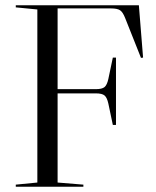

<svg xmlns="http://www.w3.org/2000/svg" viewBox="-20 -710 594 730"><path d="M344 -371Q368 -371 377.5 -379Q387 -387 392 -410L409 -491H421V-235H409L392 -316Q387 -339 377.5 -347Q368 -355 344 -355H199V-16L297 -8V0H40V-8L122 -16V-674L40 -682V-690H508L524 -491L516 -490L456 -641Q447 -664 436.5 -671Q426 -678 402 -678H199V-371Z"/></svg>

Font: Libre Caslon Display
Style: Regular
Weight: 400
Designer: Pablo Impallari, Rodrigo Fuenzalida
Foundry: Pablo Impallari, Rodrigo Fuenzalida
Version: Version 1.002; ttfautohint (v1.5)